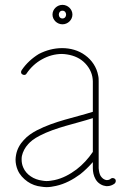

<svg xmlns="http://www.w3.org/2000/svg" viewBox="-20 -768 540 790"><path d="M222 -708C222 -717 228 -724 237 -724C246 -724 252 -717 252 -708C252 -699 246 -692 237 -692C228 -692 222 -699 222 -708ZM237 -748C215 -748 196 -730 196 -708C196 -686 215 -668 237 -668C259 -668 278 -686 278 -708C278 -730 259 -748 237 -748ZM140 -546C112 -529 87 -506 69 -479C65 -473 66 -465 72 -462C78 -458 86 -459 89 -465C105 -489 127 -510 153 -524C178 -538 206 -546 235 -546C264 -545 293 -537 315 -521C338 -504 355 -479 360 -452C361 -446 362 -439 362 -433V-308C286 -284 206 -270 132 -232C113 -222 93 -209 78 -192C62 -175 50 -154 46 -130C45 -124 44 -118 44 -111C44 -97 47 -82 53 -68C61 -49 76 -33 93 -21C110 -9 130 -2 150 0C157 1 164 2 171 2C184 2 197 0 210 -3C247 -11 280 -29 310 -51C329 -66 346 -83 362 -101V-78V-77V-76C362 -61 365 -45 373 -31C377 -24 382 -18 389 -13C396 -8 404 -4 413 -3C415 -2 418 -2 420 -2C432 -2 443 -6 452 -13C457 -18 458 -26 454 -31C449 -36 441 -37 436 -33C432 -29 426 -27 420 -27C419 -27 418 -27 417 -27C413 -28 408 -30 404 -33C400 -36 397 -40 394 -44C389 -53 387 -64 386 -76V-77V-78V-433C386 -441 386 -449 384 -457C378 -491 358 -521 330 -541C303 -561 269 -570 236 -570H235C202 -570 169 -561 140 -546ZM144 -210C210 -244 287 -258 362 -282V-143C343 -115 321 -91 295 -71C267 -50 237 -34 204 -27C193 -25 182 -23 171 -23C165 -23 159 -24 153 -25C137 -27 120 -33 107 -42C93 -51 82 -64 76 -78C71 -89 69 -100 69 -111C69 -116 69 -121 70 -126C74 -144 83 -161 96 -175C104 -184 118 -197 144 -210Z"/></svg>

Font: LS
Style: Light
Weight: 300
Designer: BSozoo
Foundry: BSozoo
Version: Version 001.000